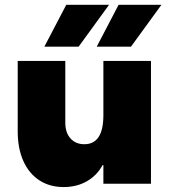

<svg xmlns="http://www.w3.org/2000/svg" viewBox="-20 -754 692 788"><path d="M599.6 0H404.3V-76.2H400.9Q377.9 -33.7 336.4 -10Q294.9 13.7 241.2 13.7Q183.6 13.7 141.1 -14.2Q98.6 -42 75.7 -93.5Q52.7 -145 52.7 -214.8V-503.9H248V-250Q248 -209.5 269.3 -185.8Q290.5 -162.1 326.2 -162.1Q404.3 -162.1 404.3 -281.2V-503.9H599.6ZM377 -562.5 466.8 -734.4H642.6L517.6 -562.5ZM162.1 -562.5 252 -734.4H427.7L302.7 -562.5Z"/></svg>

Font: Wanted Sans ExtraBlack
Style: Regular
Weight: 900
Designer: Original Design by Kil Hyung-jin and Kang Hanbin, Wanted Lab, Inc; Hangeul from Source Han Sans by Jang Soo-young and Ka
Foundry: Wanted Lab, Inc.
Version: Version 1.001